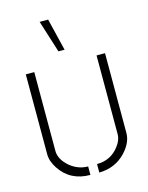

<svg xmlns="http://www.w3.org/2000/svg" viewBox="-110 -781 659 855"><g transform="rotate(-15 219.5 -353.5)"><path d="M157.2 -711.9H196.3L232.4 -563.5H204.1ZM37.1 -133.8V-502H76.2V-138.7Q76.2 -98.6 118.2 -63.5Q155.3 -34.2 199.2 -34.2V4.9Q107.4 4.9 59.6 -67.4Q37.1 -101.6 37.1 -133.8ZM240.2 4.9V-34.2Q303.7 -34.2 341.8 -84Q363.3 -111.3 363.3 -138.7V-502H402.3V-133.8Q402.3 -89.8 362.3 -46.9Q313.5 3.9 240.2 4.9Z"/></g></svg>

Font: Post No Bills Jaffna Light
Style: Regular
Weight: 300
Designer: Kosala Senevirathne, Siva Puranthara, Lasantha Premarathna, Tharique Azeez
Foundry: Mooniak
Version: Version 1.220 ; ttfautohint (v1.6)